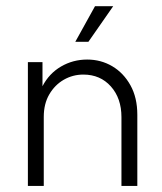

<svg xmlns="http://www.w3.org/2000/svg" viewBox="-20 -610 533 630"><path d="M71.5 0V-406.2H119.4V-327.1Q141 -368.8 180.2 -391.7Q219.4 -414.6 266 -414.6Q311.1 -414.6 348.3 -392.7Q385.4 -370.8 408 -330.2Q430.6 -289.6 430.6 -233.3V0H378.5V-225.7Q378.5 -287.5 343.8 -326.4Q309 -365.3 253.5 -365.3Q218.8 -365.3 189.2 -348.3Q159.7 -331.2 141.7 -300.3Q123.6 -269.4 123.6 -226.4V0ZM227.1 -472.9 291.7 -589.6H351.4L270.1 -472.9Z"/></svg>

Font: Afacad Flux Light
Style: Regular
Weight: 300
Designer: Kristian Moeller
Foundry: Dicotype
Version: Version 1.100